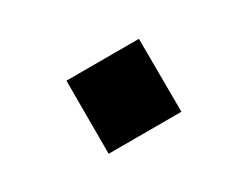

<svg xmlns="http://www.w3.org/2000/svg" viewBox="-47 -417 473 366"><g transform="rotate(15 189.0 -233.5)"><path d="M189.5 -120.1 75.7 -233.9 188.5 -346.7 302.7 -233.4Z"/></g></svg>

Font: Vazirmatn RD Medium
Style: Regular
Weight: 500
Designer: Saber Rastikerdar
Foundry: Saber Rastikerdar
Version: Version 33.003